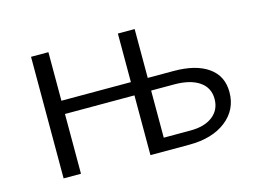

<svg xmlns="http://www.w3.org/2000/svg" viewBox="-66 -522 836 630"><g transform="rotate(-15 352.0 -206.5)"><path d="M679 -133Q679 -73 632 -36.5Q585 0 507 0H375V-203H139V0H80V-413H139V-248H375V-413H432V-247H520Q595 -247 637 -217.5Q679 -188 679 -133ZM626 -124Q626 -162 595.5 -183Q565 -204 510 -204H432V-44H523Q571 -44 598.5 -65.5Q626 -87 626 -124Z"/></g></svg>

Font: Isabella Sans
Style: Regular
Weight: 400
Designer: Original fonts by Christian Thalmann (Catharsis Fonts), Modifications by Cristiano Sobral
Version: Version 0.002;July 12, 2020;FontCreator 13.0.0.2655 64-bit; 